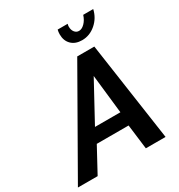

<svg xmlns="http://www.w3.org/2000/svg" viewBox="-263 -1056 1117 1197"><g transform="rotate(-30 296.0 -458.0)"><path d="M514 -916H586Q573 -858 529 -820Q485 -782 430 -782Q382 -782 354 -809.5Q326 -837 326 -883Q326 -901 330 -916H402Q399 -906 399 -896Q399 -873 411 -857.5Q423 -842 442 -842Q463 -842 483.5 -863Q504 -884 514 -916ZM352 -710H475L578 0H436L414 -177H185L89 0H-53ZM411 -274 380 -553 228 -274Z"/></g></svg>

Font: Raleway-v4020
Style: Bold Italic
Weight: 700
Italic angle: -12°
Designer: Matt McInerney, Pablo Impallari, Rodrigo Fuenzalida
Foundry: Matt McInerney, Pablo Impallari, Rodrigo Fuenzalida
Version: Version 4.020;PS 004.020;hotconv 1.0.88;makeotf.lib2.5.64775